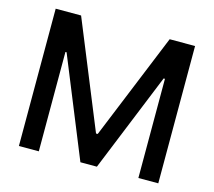

<svg xmlns="http://www.w3.org/2000/svg" viewBox="-101 -831 1065 955"><g transform="rotate(15 431.0 -353.5)"><path d="M203.1 -707 426.8 -159.2H435.5L659.2 -707H790V0H687.5V-510.7H680.7L473.6 -1H388.7L180.7 -511.7H174.8V0H72.3V-707Z"/></g></svg>

Font: WEMIX Pretendard Medium
Style: Regular
Weight: 500
Designer: Base glyphs from Inter by Rasmus Andersson; Hangeul glyphs from Noto Sans CJK(Source Han Sans) by Jang Soo-young and Kan
Foundry: Kil Hyung-jin
Version: Version 1.000